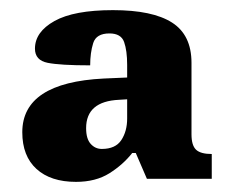

<svg xmlns="http://www.w3.org/2000/svg" viewBox="-20 -739 461 379"><path d="M130 -380Q80 -380 52 -405.5Q24 -431 24 -478Q24 -576 185 -584L231 -586V-611Q231 -639 225 -656Q219 -673 196 -673Q170 -673 164 -654Q158 -635 158 -610Q99 -610 74 -615Q49 -620 49 -643Q49 -676 87.5 -697.5Q126 -719 203 -719Q281 -719 319.5 -694.5Q358 -670 358 -615V-474Q358 -452 367 -443.5Q376 -435 398 -435V-386H270L248 -437H241Q223 -414 196 -397Q169 -380 130 -380ZM181 -445Q208 -445 219.5 -462.5Q231 -480 231 -505V-543L215 -542Q150 -539 150 -486Q150 -465 159 -455Q168 -445 181 -445Z"/></svg>

Font: Noto Serif SemiCondensed Black
Style: Regular
Weight: 900
Width: 4
Designer: Monotype Design Team
Foundry: Monotype Imaging Inc.
Version: Version 2.014; ttfautohint (v1.8.4.7-5d5b)